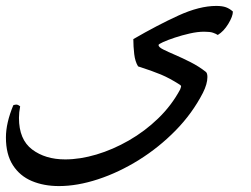

<svg xmlns="http://www.w3.org/2000/svg" viewBox="-60 -300 846 648"><path d="M675 -182Q669 -186 659 -189.5Q649 -193 629 -193Q607 -193 580.5 -187Q554 -181 530 -173Q506 -165 490.5 -158Q475 -151 475 -148Q475 -141 491 -133Q507 -125 531.5 -114.5Q556 -104 583.5 -90Q611 -76 634 -58Q640 -54 640 -40Q640 -17 625 13Q589 83 532.5 140.5Q476 198 408.5 240Q341 282 271 305Q201 328 139 328Q88 328 47.5 311Q7 294 -16.5 257.5Q-40 221 -40 164Q-40 115 -15 55Q-9 53 -5 53Q1 53 8 59Q6 69 5 79Q4 89 4 98Q4 171 48.5 204.5Q93 238 160 238Q210 238 265.5 221.5Q321 205 375 174Q429 143 474 99.5Q519 56 548 2Q550 -3 551 -7Q552 -11 547 -14Q513 -36 483 -48.5Q453 -61 406 -76Q396 -92 393 -117.5Q390 -143 390 -168Q471 -215 542 -247.5Q613 -280 670 -280Q690 -280 702.5 -275.5Q715 -271 726 -261Q726 -245 710.5 -219.5Q695 -194 675 -182Z"/></svg>

Font: Ruwudu
Style: Regular
Weight: 400
Designer: Becca Hirsbrunner Spalinger
Foundry: SIL International
Version: Version 3.000